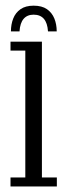

<svg xmlns="http://www.w3.org/2000/svg" viewBox="-20 -674 239 694"><path d="M18 0V-32.5H71.5V-491H18V-523.5H131.5V-32.5H185.5V0ZM101.5 -653.5Q131.5 -653.5 149.8 -640.8Q168 -628 176.5 -607Q185 -586 185 -560.5H153.5Q151.5 -591 138.5 -606Q125.5 -621 101.5 -621Q78.5 -621 65.5 -606Q52.5 -591 50.5 -560.5H19.5Q19.5 -586 27.8 -607Q36 -628 54.2 -640.8Q72.5 -653.5 101.5 -653.5Z"/></svg>

Font: Imbue Thin 10pt Light
Style: Regular
Weight: 300
Version: Version 1.102